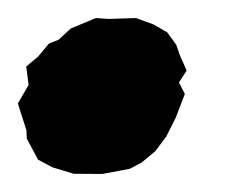

<svg xmlns="http://www.w3.org/2000/svg" viewBox="-33 -179 276 215"><path d="M49.6 15.6 25.8 8.4 9.6 -0.2 -3 -23.8 -3.4 -33 -13 -63.2 -1 -83.8 -3.6 -104.6 9.6 -115.6 21.8 -130.2 32.4 -134.4 46.4 -147.2 74.4 -158.8 88.8 -157.8 119.2 -158.8 139 -151.6 154.2 -142.8 164.4 -128.8 168.4 -117.2 176 -100 167.4 -86.6 174 -73.8 163.6 -46.8 153 -25.8 140.8 -9.6 125.6 3 112.4 10 81.6 15.8Z"/></svg>

Font: Winky Rough
Style: Italic
Weight: 400
Italic angle: -8.97852°
Designer: Simon Atzbach
Foundry: typofactur
Version: Version 1.206